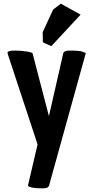

<svg xmlns="http://www.w3.org/2000/svg" viewBox="-20 -788 500 1048"><path d="M21 -499Q21 -512 57.5 -512Q94 -512 125.5 -507Q157 -502 158 -496L247 -154L325 -496Q329 -512 357 -512Q412 -512 430 -506Q448 -500 448 -497L248 224Q244 240 216 240Q188 240 170 238Q131 233 133 224Q133 221 134 219L185 0L22 -494V-496Q21 -498 21 -499ZM260 -536 214 -557 213 -612 270 -736 312 -768 420 -708Z"/></svg>

Font: Chau Philomene One
Style: Regular
Weight: 400
Designer: Vicente Lamonaca
Foundry: TipoType
Version: Version 1.002